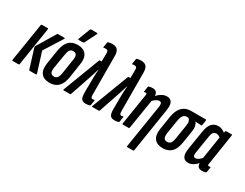

<svg xmlns="http://www.w3.org/2000/svg" viewBox="-87 -1286 2614 2048"><g transform="rotate(30 1219.5 -262.0)"><path d="M227 0Q221 0 219 -6L146 -241Q143 -251 149 -260L284 -484Q288 -490 294 -490H372Q383 -490 376 -478L235 -254L311 -12Q314 0 303 0ZM19 0Q10 0 11 -10L86 -480Q88 -490 97 -490H168Q176 -490 174 -480L100 -10Q99 0 90 0Z M471 6Q402 6 369 -36.5Q336 -79 349 -162L376 -334Q390 -417 429 -456.5Q468 -496 537 -496Q606 -496 639.5 -453.5Q673 -411 659 -328L633 -157Q620 -74 580.5 -34Q541 6 471 6ZM481 -76Q508 -76 522.5 -94.5Q537 -113 544 -159L570 -328Q578 -374 567.5 -394Q557 -414 527 -414Q499 -414 485.5 -395.5Q472 -377 465 -330L437 -162Q430 -117 440.5 -96.5Q451 -76 481 -76ZM515 -546Q510 -546 509 -550Q508 -554 510 -559L563 -698Q565 -705 569 -707Q573 -709 579 -709H648Q653 -709 654.5 -705Q656 -701 653 -696L583 -557Q577 -546 566 -546Z M920 6Q894 6 878 -4.5Q862 -15 856 -40Q850 -65 851 -110L852 -236Q852 -274 853.5 -307Q855 -340 858 -379H857Q845 -340 835 -307.5Q825 -275 812 -238L734 -8Q731 0 725 0H646Q636 0 642 -12L813 -462Q816 -470 823 -470H843L844 -570Q845 -592 837 -601Q829 -610 815 -610Q808 -610 802 -609.5Q796 -609 789 -607Q781 -605 783 -614L793 -673Q794 -681 801 -682Q824 -689 851 -689Q894 -689 914.5 -666Q935 -643 935 -593L937 -116Q937 -93 942 -83Q947 -73 959 -73Q967 -73 979 -76Q983 -77 984.5 -75Q986 -73 985 -69L976 -12Q974 -3 967 -1Q955 3 943.5 4.5Q932 6 920 6Z M1274 6Q1248 6 1232 -4.5Q1216 -15 1210 -40Q1204 -65 1205 -110L1206 -236Q1206 -274 1207.5 -307Q1209 -340 1212 -379H1211Q1199 -340 1189 -307.5Q1179 -275 1166 -238L1088 -8Q1085 0 1079 0H1000Q990 0 996 -12L1167 -462Q1170 -470 1177 -470H1197L1198 -570Q1199 -592 1191 -601Q1183 -610 1169 -610Q1162 -610 1156 -609.5Q1150 -609 1143 -607Q1135 -605 1137 -614L1147 -673Q1148 -681 1155 -682Q1178 -689 1205 -689Q1248 -689 1268.5 -666Q1289 -643 1289 -593L1291 -116Q1291 -93 1296 -83Q1301 -73 1313 -73Q1321 -73 1333 -76Q1337 -77 1338.5 -75Q1340 -73 1339 -69L1330 -12Q1328 -3 1321 -1Q1309 3 1297.5 4.5Q1286 6 1274 6Z M1539 185Q1528 185 1530 174L1614 -354Q1619 -387 1612.5 -400.5Q1606 -414 1587 -414Q1569 -414 1549 -401Q1529 -388 1507 -363L1504 -420Q1535 -456 1568 -476Q1601 -496 1633 -496Q1679 -496 1696.5 -463.5Q1714 -431 1702 -361L1618 174Q1616 185 1606 185ZM1375 0Q1367 0 1368 -10L1428 -386Q1432 -405 1429 -411Q1426 -417 1416 -417Q1412 -417 1408 -416Q1404 -415 1399 -414Q1393 -413 1395 -420L1404 -479Q1405 -485 1407 -487Q1409 -489 1414 -490Q1426 -494 1437.5 -495Q1449 -496 1461 -496Q1494 -496 1508 -474.5Q1522 -453 1516 -412L1514 -400L1516 -383L1456 -10Q1455 0 1446 0Z M1865 6Q1796 6 1763 -36.5Q1730 -79 1744 -162L1770 -326Q1783 -405 1824 -447.5Q1865 -490 1931 -490H2113Q2122 -490 2121 -480L2111 -421Q2111 -410 2101 -411L2030 -415V-414Q2044 -399 2050.5 -371.5Q2057 -344 2050 -302L2027 -158Q2014 -73 1974.5 -33.5Q1935 6 1865 6ZM1875 -76Q1903 -76 1917.5 -94.5Q1932 -113 1939 -159L1966 -327Q1972 -364 1965.5 -383Q1959 -402 1945 -413H1923Q1898 -413 1881.5 -392.5Q1865 -372 1858 -328L1831 -162Q1824 -117 1835 -96.5Q1846 -76 1875 -76Z M2179 6Q2135 6 2117 -27Q2099 -60 2110 -128L2147 -358Q2158 -429 2188.5 -462.5Q2219 -496 2269 -496Q2294 -496 2317.5 -485.5Q2341 -475 2361 -456L2347 -389Q2332 -403 2317 -409.5Q2302 -416 2288 -416Q2273 -416 2262.5 -410Q2252 -404 2245 -389.5Q2238 -375 2234 -351L2199 -134Q2194 -103 2200 -89.5Q2206 -76 2224 -76Q2242 -76 2263 -90.5Q2284 -105 2304 -131L2308 -74Q2275 -33 2243.5 -13.5Q2212 6 2179 6ZM2349 6Q2280 6 2293 -79L2296 -97L2292 -104L2341 -417L2349 -442L2355 -479Q2357 -490 2365 -490H2433Q2441 -490 2439 -479L2381 -105Q2377 -87 2380 -80Q2383 -73 2392 -73Q2396 -73 2400.5 -74Q2405 -75 2408 -76Q2415 -77 2413 -69L2404 -11Q2403 -3 2394 0Q2384 3 2372 4.5Q2360 6 2349 6Z"/></g></svg>

Font: Sofia Sans Extra Condensed SemiBold
Style: Italic
Weight: 600
Italic angle: -9°
Designer: Botio Nikoltchev, Ani Petrova
Foundry: lettersoup
Version: Version 4.101